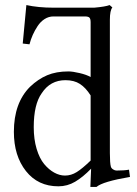

<svg xmlns="http://www.w3.org/2000/svg" viewBox="-20 -718 534 750"><path d="M334 -90.8V-345.2Q314.9 -375.5 292.2 -390.1Q269.5 -404.8 235.8 -404.8Q176.3 -404.8 143.1 -354Q111.8 -310.5 111.8 -221.2Q111.8 -174.3 123 -136.7Q134.3 -99.1 152.6 -77.1Q170.9 -55.2 191.9 -43.7Q212.9 -32.2 233.9 -32.2Q257.8 -32.2 279.8 -45.9Q301.8 -59.6 334 -90.8ZM408.2 -698.2 418.9 -689Q409.2 -676.8 409.2 -641.1V-120.1Q409.2 -80.6 413.1 -66.9Q415 -60.5 421.9 -56.2Q428.7 -51.8 435.1 -51.8Q466.3 -51.8 483.9 -55.2L487.8 -26.9Q381.3 -8.8 356.9 12.2H333L335.9 -59.1Q303.7 -25.9 273.4 -8.1Q243.2 9.8 208 9.8Q128.4 9.8 81.3 -49.8Q34.2 -109.4 34.2 -203.1Q34.2 -315.9 97.2 -378.9Q128.9 -409.2 164.3 -424.1Q199.7 -439 247.1 -439Q263.7 -439 290.8 -432.6Q317.9 -426.3 334 -417V-630.9Q334 -644.5 329.3 -649.2Q324.7 -653.8 311 -653.8H189Q170.4 -653.8 154.3 -643.6Q138.2 -633.3 127 -616.2Q115.7 -599.1 107.9 -581.5Q100.1 -564 95.2 -544.9L68.8 -547.9L83 -698.2Q129.9 -688 189 -688H348.1Q392.1 -691.9 408.2 -698.2Z"/></svg>

Font: Linux Biolinum G
Style: Regular
Weight: 400
Designer: Philipp H. Poll
Foundry: Philipp H. Poll
Version: Version 1.1.0 ; ttfautohint (v1.6)